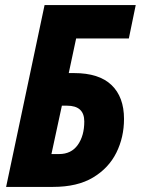

<svg xmlns="http://www.w3.org/2000/svg" viewBox="-20 -734 553 754"><path d="M4 0 155 -714H513L486 -583H279L250 -447H271Q369 -447 418 -400Q467 -353 467 -267Q467 -195 437 -134.5Q407 -74 345.5 -37Q284 0 188 0ZM182 -129H212Q260 -129 285.5 -165Q311 -201 311 -257Q311 -319 243 -319H223Z"/></svg>

Font: Noto Sans Condensed ExtraBold
Style: Italic
Weight: 800
Width: 3
Italic angle: -12°
Designer: Monotype Design Team
Foundry: Monotype Imaging Inc.
Version: Version 2.013; ttfautohint (v1.8.4.7-5d5b)